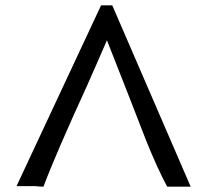

<svg xmlns="http://www.w3.org/2000/svg" viewBox="-20 -700 777 720"><path d="M381 -549Q372 -527 353 -484.5Q334 -442 307 -380Q187 -118 143 0Q137 0 129.5 -0.5Q122 -1 111 -2H42L359 -680H401L695 0H607Q588 -35 568.5 -78Q549 -121 528 -173Q480 -298 381 -549Z"/></svg>

Font: New Athena Unicode
Style: Regular
Weight: 400
Designer: J. Rusten 1997; rev. by R. Hancock 2001, 2002, rev. by D. Mastronarde 2002-2021
Foundry: GreekKeys New Athena Unicode
Version: Version 5.008